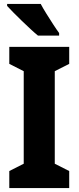

<svg xmlns="http://www.w3.org/2000/svg" viewBox="-20 -1017 397 971"><path d="M330 -66H27V-152L100 -189V-657L27 -694V-780H330V-694L257 -657V-189L330 -152ZM186 -997Q197 -976 214.5 -948Q232 -920 249.5 -893Q267 -866 279 -850V-837H172Q157 -849 135.5 -869Q114 -889 91 -911Q68 -933 48 -953.5Q28 -974 16 -987V-997Z"/></svg>

Font: Noto Sans Malayalam UI Condensed ExtraBold
Style: Regular
Weight: 800
Width: 3
Designer: Jelle Bosma - Monotype Design Team
Foundry: Monotype Imaging Inc.
Version: Version 2.104; ttfautohint (v1.8.4.7-5d5b)